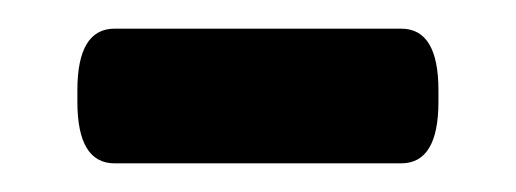

<svg xmlns="http://www.w3.org/2000/svg" viewBox="-20 -332 360 134"><path d="M60 -218Q34 -218 34 -261V-269Q34 -312 60 -312H260Q286 -312 286 -269V-261Q286 -218 260 -218Z"/></svg>

Font: Asap SemiBold
Style: Regular
Weight: 600
Designer: Pablo Cosgaya
Foundry: Omnibus-Type
Version: Version 3.001; ttfautohint (v1.8.3)